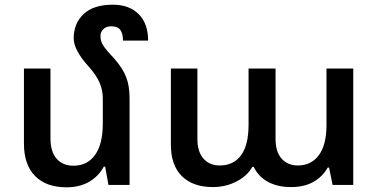

<svg xmlns="http://www.w3.org/2000/svg" viewBox="-20 -788 1612 818"><path d="M532 0H442L428 -78H422Q401 -38 360.5 -14Q320 10 263 10Q177 10 129.5 -38Q82 -86 82 -177V-496H195V-199Q195 -142 221 -112Q247 -82 293 -82Q352 -82 385 -128Q418 -174 418 -262V-369Q418 -403 404.5 -435Q391 -467 359 -503Q294 -574 294 -625Q294 -688 336 -728Q378 -768 461 -768Q530 -768 570.5 -728Q611 -688 611 -615H504Q504 -645 492.5 -660.5Q481 -676 454 -676Q433 -676 420.5 -664Q408 -652 408 -634Q408 -612 420.5 -593Q433 -574 467 -538Q503 -497 517.5 -459.5Q532 -422 532 -370Z M708 -172V-496H821V-196Q821 -141 847 -112Q873 -83 916 -83Q975 -83 1007 -126.5Q1039 -170 1039 -256V-496H1154V-196Q1154 -141 1180 -112Q1206 -83 1249 -83Q1306 -83 1338.5 -127Q1371 -171 1371 -256V-496H1485V0H1397L1382 -74H1376Q1355 -36 1316 -13.5Q1277 9 1220 9Q1163 9 1122 -13Q1081 -35 1061 -77H1055Q1034 -39 988 -15Q942 9 887 9Q802 9 755 -37.5Q708 -84 708 -172Z"/></svg>

Font: Noto Sans Armenian Medium
Style: Regular
Weight: 500
Designer: Monotype Design team
Foundry: Monotype Imaging Inc.
Version: Version 1.000